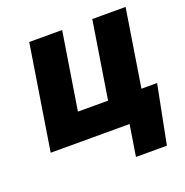

<svg xmlns="http://www.w3.org/2000/svg" viewBox="-124 -640 876 910"><g transform="rotate(-20 314.0 -185.5)"><path d="M36 0H434L409 157H565L623 -138H544L606 -528H438L376 -139H224L286 -528H120Z"/></g></svg>

Font: Asimov Pro
Style: UltObl
Weight: 900
Designer: Google
Version: Version 2.000980; 2014